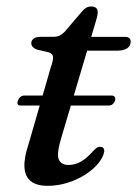

<svg xmlns="http://www.w3.org/2000/svg" viewBox="-20 -578 433 607"><path d="M36.8 -259.7Q38.9 -267 44.4 -271.5Q50 -275.9 56.3 -275.9H332.6Q339.9 -275.9 342.8 -271.5Q345.7 -267 343.4 -259.7Q338.3 -244.3 322.5 -244.3H46.6Q30.8 -244.3 36.8 -259.7ZM134.3 -412.5 95.7 -421.6Q87.6 -425 83.2 -429.9Q78.9 -434.8 78.9 -441.8Q78.9 -450.5 86.8 -456.1Q94.8 -461.6 107 -461.6H147.5Q159.9 -461.6 167.6 -465.2Q175.3 -468.8 184.5 -477.6L240.4 -543.1Q245.9 -549.6 252.7 -553.6Q259.4 -557.5 268.9 -557.5Q278.8 -557.5 283.9 -552.8Q289 -548.1 289 -539.6Q289 -533.7 287 -524.8Q284.9 -515.8 281.2 -504.6L175 -146.6Q158.3 -92.6 165.6 -74.6Q172.9 -56.5 196.5 -56.5Q218.2 -56.5 237.1 -67.8Q256 -79 277.4 -103.6Q284.7 -110.4 288.5 -112.3Q292.2 -114.1 297.3 -113.8Q304.1 -113.5 307.1 -109.4Q310.1 -105.3 309.4 -98Q305.8 -79.5 289.9 -60.6Q274 -41.6 249.2 -25.8Q224.3 -9.9 193.7 -0.2Q163 9.5 130 9.5Q96.1 9.5 77.6 -5.1Q59.1 -19.6 57.3 -49.2Q55.5 -78.8 70.6 -123.4L140 -363.3Q148.3 -386.4 147.8 -397.1Q147.3 -407.9 134.3 -412.5ZM220.4 -417.8 236.2 -461.4H375.6Q393.2 -461.4 393.2 -446Q393.2 -432.6 381.8 -425.2Q370.3 -417.8 350.7 -417.8Z"/></svg>

Font: Fraunces
Style: Italic
Weight: 900
Italic angle: -16°
Version: Version 1.000;[0bf87f6ff]